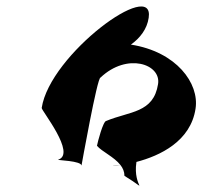

<svg xmlns="http://www.w3.org/2000/svg" viewBox="-20 -666 630 594"><path d="M109 -332C108 -324 217 -190 160 -172C153 -170 234 -169 232 -153C232 -153 281 -428 291 -426C373 -504 479 -468 469 -406C455 -316 381 -322 309 -292C299 -292 282 -226 280 -215C295 -197 333 -181 353 -155C357 -155 360 -156 364 -157C360 -156 357 -156 353 -155C360 -146 365 -135 365 -122C449 -71 390 -84 402 -164V-165C475 -184 570 -229 585 -330C597 -408 526 -506 385 -528C413 -548 435 -576 440 -611C459 -736 134 -498 109 -332ZM328 -153C338 -152 346 -154 353 -155C343 -154 334 -153 328 -153Z"/></svg>

Font: Ampere
Style: ExtIta
Weight: 400
Version: Version 1